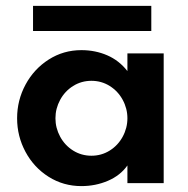

<svg xmlns="http://www.w3.org/2000/svg" viewBox="-20 -621 638 651"><path d="M38 -220Q38 -281 66.5 -334Q95 -387 145 -419Q195 -451 256 -451Q303 -451 343.5 -433.5Q384 -416 412 -380V-440H535V0H412V-60Q388 -26 346 -8Q304 10 256 10Q195 10 145 -21.5Q95 -53 66.5 -106Q38 -159 38 -220ZM290 -93Q324 -93 352 -110.5Q380 -128 396 -157.5Q412 -187 412 -220Q412 -253 396 -282.5Q380 -312 352 -329.5Q324 -347 290 -347Q256 -347 228 -329.5Q200 -312 184 -282.5Q168 -253 168 -220Q168 -187 184 -157.5Q200 -128 228 -110.5Q256 -93 290 -93ZM92 -601H493V-516H92Z"/></svg>

Font: Teachers SemiBold
Style: Regular
Weight: 600
Designer: Alfredo Marco Pradil & Chank Diesel
Version: Version 0.009